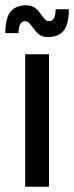

<svg xmlns="http://www.w3.org/2000/svg" viewBox="-25 -705 280 725"><path d="M70 0V-500H160V0ZM155 -565Q136 -565 124 -574Q112 -583 103.5 -595Q95 -607 87 -616Q79 -625 70 -625Q45 -625 45 -580H-5Q-5 -636 14.5 -660.5Q34 -685 75 -685Q94 -685 106 -676Q118 -667 126.5 -655Q135 -643 143 -634Q151 -625 160 -625Q185 -625 185 -670H235Q235 -614 215.5 -589.5Q196 -565 155 -565Z"/></svg>

Font: Cuprum
Style: Regular
Weight: 400
Designer: Jovanny Lemonad
Foundry: Jovanny Lemonad
Version: Version 3.000